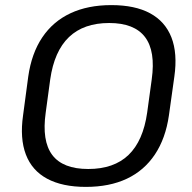

<svg xmlns="http://www.w3.org/2000/svg" viewBox="-20 -728 755 756"><path d="M318 7.9Q225.6 7.9 165.7 -24.3Q105.8 -56.5 81.8 -119.7Q57.8 -183 70.8 -273.6L91.2 -426.4Q104.2 -517.9 146.4 -580.7Q188.6 -643.5 257.3 -675.7Q325.9 -707.9 418.3 -707.9Q511.6 -707.9 571 -675.7Q630.4 -643.5 655 -580.7Q679.5 -517.9 666.5 -426.4L645.1 -273.6Q632.1 -183 589.9 -119.7Q547.7 -56.5 479.5 -24.3Q411.3 7.9 318 7.9ZM327.5 -62.6Q428.5 -62.6 486.1 -117.9Q543.7 -173.3 559.5 -284.8L577.4 -415.2Q593.1 -526.7 551 -582.1Q508.9 -637.4 409.9 -637.4Q309.7 -637.4 251.7 -582.1Q193.6 -526.7 177.7 -415.2L160 -284.8Q144.2 -173.3 185.7 -117.9Q227.3 -62.6 327.5 -62.6Z"/></svg>

Font: Pathway Extreme 8pt Thin 12pt
Style: Italic
Weight: 100
Italic angle: -8°
Version: Version 1.001;gftools[0.9.26]